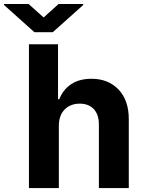

<svg xmlns="http://www.w3.org/2000/svg" viewBox="-86 -951 730 971"><path d="M211.6 -315.3V0H60.4V-727.3H207.4V-449.2H213.8Q232.6 -497.5 273.6 -525Q314.6 -552.6 376.8 -552.6Q462 -552.6 513.8 -497.9Q565.7 -443.2 565.3 -347.3V0H414.1V-320.3Q414.4 -370.7 388.7 -398.8Q362.9 -426.8 316.8 -426.8Q270.6 -426.8 241.3 -397.5Q212 -368.3 211.6 -315.3ZM58.6 -930.8 134.6 -862.6 210.2 -930.8H334.9V-925.8L180.8 -788H88.1L-65.7 -925.8V-930.8Z"/></svg>

Font: Inter UI
Style: Bold
Weight: 700
Designer: Rasmus Andersson
Foundry: rsms
Version: 3.2;8d6f07862